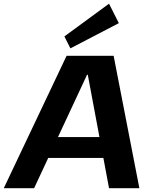

<svg xmlns="http://www.w3.org/2000/svg" viewBox="-51 -995 802 1015"><path d="M301 -700H549.7L685.8 0H525.4L413.1 -599.5H409.1L129.3 0H-31.1ZM189 -270.3H541.5L525.8 -160.1H173.2ZM577.2 -872.6 321.2 -739.4 289.4 -802.4 525.4 -975.4Z"/></svg>

Font: Pathway Extreme 8pt Thin
Style: Italic
Weight: 100
Italic angle: -8°
Designer: Eduardo Rodriguez Tunni
Foundry: Eduardo Rodriguez Tunni
Version: Version 1.000